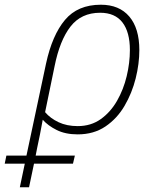

<svg xmlns="http://www.w3.org/2000/svg" viewBox="-105 -559 684 813"><path d="M-85 134 -78 100H7L90 -290Q116 -410 170 -474.5Q224 -539 322 -539Q400 -539 442.5 -489Q485 -439 485 -347Q485 -289 469.5 -227Q454 -165 422.5 -111Q391 -57 341.5 -23.5Q292 10 224 10Q172 10 135 -8.5Q98 -27 76 -52Q70 -18 64 11.5Q58 41 52 69L46 100H212L204 134H39L18 234H-21L0 134ZM224 -25Q280 -25 321.5 -54.5Q363 -84 390.5 -132Q418 -180 431.5 -236.5Q445 -293 445 -347Q445 -423 413.5 -464Q382 -505 319 -505Q239 -505 193.5 -446.5Q148 -388 126 -278L86 -84Q108 -58 143 -41.5Q178 -25 224 -25Z"/></svg>

Font: Noto Sans Disp ExtLt
Style: Italic
Weight: 200
Italic angle: -12°
Designer: Monotype Design Team
Foundry: Monotype Imaging Inc.
Version: Version 2.000;GOOG;noto-source:20170915:90ef993387c0